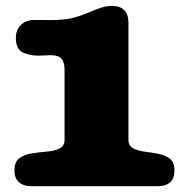

<svg xmlns="http://www.w3.org/2000/svg" viewBox="-20 -642 640 662"><path d="M34.7 -511.7Q34.7 -539.6 52.5 -556.4Q70.3 -573.2 97.7 -573.2Q111.8 -573.2 126.2 -573Q140.6 -572.8 154.8 -572.8Q197.8 -572.8 226.1 -579.1Q254.4 -585.4 293.5 -602.1Q311 -609.9 329.3 -615.7Q347.7 -621.6 367.2 -621.6Q394.5 -621.6 408.7 -606.4Q422.9 -591.3 422.9 -564V-160.6Q422.9 -139.2 439 -130.6Q455.1 -122.1 478.5 -119.1Q502 -116.2 525.6 -111.8Q549.3 -107.4 565.4 -95Q581.5 -82.5 581.5 -54.2Q581.5 -26.9 566.4 -13.4Q551.3 0 524.4 0H87.9Q61.5 0 45.7 -13.4Q29.8 -26.9 29.8 -54.2Q29.8 -84.5 47.4 -96.9Q64.9 -109.4 90.6 -113.3Q116.2 -117.2 141.8 -119.4Q167.5 -121.6 185.1 -129.9Q202.6 -138.2 202.6 -160.6V-399.9Q202.6 -426.8 192.4 -439.2Q182.1 -451.7 154.3 -451.7Q144 -451.7 133.8 -450.9Q123.5 -450.2 113.3 -450.2Q80.1 -450.2 57.4 -461.7Q34.7 -473.1 34.7 -511.7Z"/></svg>

Font: Caprasimo
Style: Regular
Weight: 400
Designer: The DocRepair Project, Phaedra Charles, Flavia Zimbardi
Foundry: Google
Version: Version 1.001